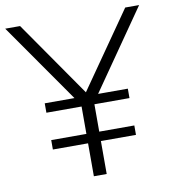

<svg xmlns="http://www.w3.org/2000/svg" viewBox="-83 -812 793 884"><g transform="rotate(-10 314.0 -370.0)"><path d="M120 -154V-198H284.5V-326H120V-370H259L0.5 -740H70L315.5 -387L561.5 -740H626.5L369.5 -370H508.5V-326H344.5V-198H508.5V-154H344.5V0H284.5V-154Z"/></g></svg>

Font: Encode Sans Semi Expanded Light
Style: Regular
Weight: 300
Width: 6
Designer: Multiple Designers
Foundry: Impallari Type
Version: Version 3.000; ttfautohint (v1.8.3) -l 8 -r 50 -G 200 -x 14 